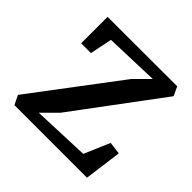

<svg xmlns="http://www.w3.org/2000/svg" viewBox="-144 -682 817 817"><g transform="rotate(45 265.0 -273.0)"><path d="M319 -430 384 -495 140.5 -487 120 -387H61V-546L479.5 -546.5L498.5 -506L208 -116L142.5 -50.5L400 -60.5L449.5 -176L505.5 -169L483 0H46.5L26 -41.5Z"/></g></svg>

Font: Merriweather 12pt
Style: Regular
Weight: 400
Designer: Eben Sorkin
Foundry: Eben Sorkin
Version: Version 2.100